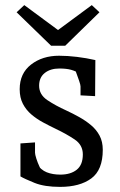

<svg xmlns="http://www.w3.org/2000/svg" viewBox="-20 -721 470 751"><path d="M215 10Q154 10 115.5 -5.5Q77 -21 60 -31V-160L117 -164V-124Q117 -117 122 -101Q127 -85 135 -68Q143 -51 151 -39L122 -82Q140 -56 163 -47Q186 -38 216 -38Q256 -38 280 -57Q304 -76 304 -117Q304 -154 272 -175.5Q240 -197 198 -217Q173 -229 148 -242.5Q123 -256 102.5 -273.5Q82 -291 69.5 -315Q57 -339 57 -372Q57 -434 101.5 -468.5Q146 -503 211 -503Q244 -503 281 -498.5Q318 -494 353 -486L352 -345L295 -348V-383Q295 -389 289.5 -405Q284 -421 277.5 -438.5Q271 -456 267 -466L301 -429Q276 -443 258 -448Q240 -453 212 -453Q177 -453 155 -435.5Q133 -418 133 -386Q133 -351 165 -329.5Q197 -308 239 -289Q265 -277 290 -263Q315 -249 336 -231.5Q357 -214 369.5 -190.5Q382 -167 382 -135Q382 -56 337 -23Q292 10 215 10ZM75 -701 251 -571 214 -542H180L45 -673ZM339 -701 369 -673 235 -542H200L163 -571Z"/></svg>

Font: Andada Pro
Style: Regular
Weight: 400
Designer: Carolina Giovagnoli
Foundry: Huerta Tipografica
Version: Version 3.003